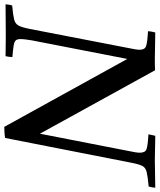

<svg xmlns="http://www.w3.org/2000/svg" viewBox="34 -797 747 899"><g transform="rotate(90 407.5 -347.5)"><path d="M552 6 234 -570 147 -123Q145 -111 143 -96Q141 -81 141 -70Q141 -55 147 -48Q153 -41 171 -38Q189 -35 225 -32Q225 -25 224 -16Q223 -7 221 0Q206 0 184 -0.5Q162 -1 140.5 -1Q119 -1 105 -1Q80 -1 43.5 -0.5Q7 0 -22 0Q-21 -7 -20 -15.5Q-19 -24 -16 -31Q28 -35 48.5 -40Q69 -45 77.5 -60.5Q86 -76 93 -111L183 -576Q187 -595 189 -607.5Q191 -620 191 -628Q191 -652 174 -658Q157 -664 104 -667Q105 -683 110 -701Q140 -701 174.5 -700Q209 -699 231 -699Q239 -699 257.5 -699Q276 -699 287 -700L584 -161L665 -576Q669 -594 671 -607.5Q673 -621 673 -629Q673 -654 656.5 -660Q640 -666 587 -669Q588 -677 590 -684.5Q592 -692 594 -701Q609 -701 631 -700.5Q653 -700 675 -699.5Q697 -699 712 -699Q737 -699 771.5 -700Q806 -701 837 -701Q836 -693 835 -685.5Q834 -678 831 -670Q786 -666 764.5 -661Q743 -656 735 -640.5Q727 -625 720 -589L604 2Q594 4 578.5 5Q563 6 552 6Z"/></g></svg>

Font: Tiro Bangla
Style: Italic
Weight: 400
Italic angle: -11°
Designer: Bangla: John Hudson & Fiona Ross, assisted by Neelakash Kshetrimayum. Latin: John Hudson with Paul Hanslow, assisted by 
Foundry: Tiro Typeworks Ltd.
Version: Version 1.60